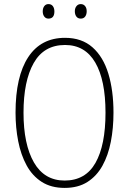

<svg xmlns="http://www.w3.org/2000/svg" viewBox="-20 -909 631 939"><path d="M535 -358Q535 -282 522 -215.5Q509 -149 481 -98.5Q453 -48 407.5 -19Q362 10 296 10Q230 10 184 -19.5Q138 -49 110 -100.5Q82 -152 69 -218.5Q56 -285 56 -358Q56 -535 118 -629.5Q180 -724 298 -724Q380 -724 432.5 -677.5Q485 -631 510 -548.5Q535 -466 535 -358ZM95 -358Q95 -203 146 -114.5Q197 -26 296 -26Q398 -26 447 -112.5Q496 -199 496 -358Q496 -517 446 -603Q396 -689 298 -689Q195 -689 145 -601Q95 -513 95 -358ZM189 -853Q189 -869 196.5 -879Q204 -889 217 -889Q231 -889 238.5 -879Q246 -869 246 -853Q246 -818 217 -818Q204 -818 196.5 -828Q189 -838 189 -853ZM346 -854Q346 -869 354 -879Q362 -889 375 -889Q388 -889 396 -879.5Q404 -870 404 -854Q404 -838 396.5 -828Q389 -818 375 -818Q361 -818 353.5 -828Q346 -838 346 -854Z"/></svg>

Font: Noto Sans Telugu Condensed ExtraLight
Style: Regular
Weight: 200
Width: 3
Designer: Jelle Bosma - Monotype Design Team
Foundry: Monotype Imaging Inc.
Version: Version 2.005; ttfautohint (v1.8.4.7-5d5b)